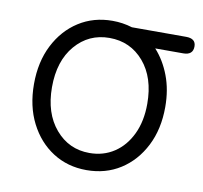

<svg xmlns="http://www.w3.org/2000/svg" viewBox="-63 -562 679 641"><g transform="rotate(10 276.5 -242.0)"><path d="M269 11Q205 11 155 -21Q105 -53 76 -110Q47 -167 47 -242Q47 -317 76 -374Q105 -431 155 -463Q205 -495 269 -495Q304 -495 336 -485H520Q553 -485 553 -458Q553 -429 520 -429H425Q456 -395 474 -347.5Q492 -300 492 -242Q492 -167 463 -110Q434 -53 384 -21Q334 11 269 11ZM269 -47Q316 -47 352.5 -71Q389 -95 410 -139Q431 -183 431 -242Q431 -331 385.5 -384Q340 -437 269 -437Q199 -437 153.5 -384Q108 -331 108 -242Q108 -154 153.5 -100.5Q199 -47 269 -47Z"/></g></svg>

Font: Zen Maru Gothic
Style: Regular
Weight: 400
Designer: Yoshimichi Ohira
Foundry: Positype
Version: Version 1.002